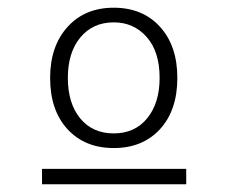

<svg xmlns="http://www.w3.org/2000/svg" viewBox="-20 -645 590 498"><path d="M275 -261Q200 -261 155 -310Q110 -359 110 -443Q110 -525 155 -575Q200 -625 275 -625Q350 -625 395 -575.5Q440 -526 440 -443Q440 -359 395 -310Q350 -261 275 -261ZM275 -299Q330 -299 362 -338.5Q394 -378 394 -443Q394 -511 360.5 -549Q327 -587 275 -587Q221 -587 188.5 -548Q156 -509 156 -443Q156 -377 188 -338Q220 -299 275 -299ZM89 -207H463V-167H89Z"/></svg>

Font: Inconsolata SemiExpanded Light
Style: Regular
Weight: 300
Width: 6
Monospace: yes
Designer: Raph Levien, Cyreal, Brenton Simpson
Foundry: Raph Levien, Cyreal, Google
Version: Version 3.001; ttfautohint (v1.8.2.53-6de2)